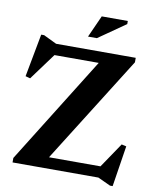

<svg xmlns="http://www.w3.org/2000/svg" viewBox="-96 -930 833 1034"><g transform="rotate(10 321.0 -413.0)"><path d="M594.5 -670V-645.5L227.5 -61.5H509L601 -197.5L627 -191.5L592 32H577.5L508.5 0H39V-24.5L403 -608.5H161L53.5 -462.5L27.5 -469.5L71.5 -704.5H87.5L159 -670ZM321.5 -738 375.5 -858H518V-841L370 -738Z"/></g></svg>

Font: Newsreader 16pt
Style: Bold
Weight: 700
Designer: Hugues Gentile
Foundry: Production Type
Version: Version 1.003; ttfautohint (v1.8.3)